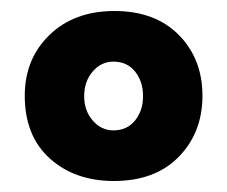

<svg xmlns="http://www.w3.org/2000/svg" viewBox="-20 -755 413 349"><path d="M25 -581Q25 -648 70 -691.5Q115 -735 188 -735Q262 -735 305 -691.5Q348 -648 348 -581Q348 -514 305 -470Q262 -426 187 -426Q116 -426 70.5 -467Q25 -508 25 -581ZM133 -580Q133 -554 148.5 -536Q164 -518 186 -518Q211 -518 225.5 -536Q240 -554 240 -580Q240 -607 225.5 -625Q211 -643 186 -643Q164 -643 148.5 -625Q133 -607 133 -580Z"/></svg>

Font: Synthetic
Style: Bold
Weight: 700
Designer: Santiago Orozco
Foundry: Typemade
Version: Version 2.000; ttfautohint (v1.8.4.7-5d5b)